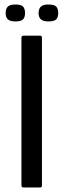

<svg xmlns="http://www.w3.org/2000/svg" viewBox="-20 -831 282 851"><path d="M166 -9Q166 0 157 0H85Q75 0 75 -9V-664Q75 -673 85 -673H157Q166 -673 166 -664ZM91 -773Q91 -755 82.5 -745.5Q74 -736 48 -736Q24 -736 14.5 -745.5Q5 -755 5 -773Q5 -792 14.5 -801.5Q24 -811 48 -811Q74 -811 82.5 -801.5Q91 -792 91 -773ZM238 -773Q238 -755 229.5 -745.5Q221 -736 194 -736Q171 -736 161 -745.5Q151 -755 151 -773Q151 -792 161 -801.5Q171 -811 194 -811Q221 -811 229.5 -801.5Q238 -792 238 -773Z"/></svg>

Font: Glory Medium
Style: Regular
Weight: 500
Designer: Robert Leuschke
Foundry: Robert Leuschke
Version: Version 1.011